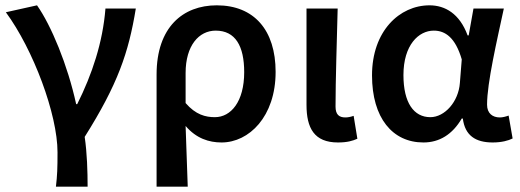

<svg xmlns="http://www.w3.org/2000/svg" viewBox="-20 -523 1954 721"><path d="M196 49C196 110 195 135 190 178H309C309 122 307 51 298 -9C422 -206 463 -325 490 -491H376C366 -364 326 -244 270 -132H266C234 -279 172 -428 119 -503L2 -477C105 -337 196 -94 196 49Z M685 178C682 98 680 32 677 -50C717 -3 765 12 812 12C915 12 1015 -85 1015 -253C1015 -410 934 -503 794 -503C667 -503 568 -421 568 -243V178ZM677 -136V-249C677 -352 727 -408 790 -408C864 -408 897 -350 897 -252C897 -141 847 -83 787 -83C752 -83 715 -92 677 -136Z M1131 -491V-129C1131 -42 1160 12 1249 12C1284 12 1304 6 1322 -2L1308 -88C1297 -84 1286 -82 1277 -82C1253 -82 1240 -93 1240 -123C1240 -222 1245 -368 1248 -491Z M1570 12C1630 12 1679 -18 1714 -78H1718C1726 -14 1766 12 1830 12C1864 12 1889 5 1905 -3L1890 -89C1879 -85 1867 -82 1857 -82C1830 -82 1809 -97 1809 -130C1809 -212 1846 -370 1872 -491H1758L1740 -390H1736C1706 -472 1651 -503 1593 -503C1480 -503 1377 -406 1377 -240C1377 -80 1454 12 1570 12ZM1495 -241C1495 -354 1552 -408 1609 -408C1652 -408 1690 -382 1714 -300L1707 -212C1702 -141 1650 -83 1596 -83C1534 -83 1495 -137 1495 -241Z"/></svg>

Font: DAIFUKU Sans Semibold
Style: Regular
Weight: 600
Designer: Original font ‘Source Sans 3’ : Paul D. Hunt
Foundry: Daifuku
Version: Version 1.000